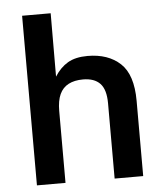

<svg xmlns="http://www.w3.org/2000/svg" viewBox="-52 -764 693 810"><g transform="rotate(-5 294.5 -359.0)"><path d="M192.7 0H71.7V-718.3H192.7L192 -450Q215.3 -487 247.8 -506.2Q280.3 -525.3 331.7 -525.3Q418.7 -525.3 470.2 -477.5Q521.7 -429.7 521.7 -318.7V0H400.7V-319Q400.7 -377 376.3 -402.7Q352 -428.3 304 -428.3Q267.7 -428.3 242.7 -415.3Q217.7 -402.3 205.2 -375.2Q192.7 -348 192.7 -304.7Z"/></g></svg>

Font: 42dot Sans Light
Style: Regular
Weight: 300
Designer: 42dot
Version: Version 1.000